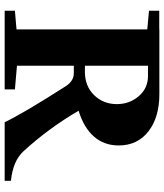

<svg xmlns="http://www.w3.org/2000/svg" viewBox="40 -743 703 823"><g transform="rotate(90 391.5 -331.5)"><path d="M25.9 0V-43.9L106 -50.8V-611.3L25.9 -618.7V-662.6H106V-663.1H383.3Q482.9 -663.1 543.2 -616.2Q603.5 -569.3 603.5 -488.8Q603.5 -426.8 565.7 -383.1Q527.8 -339.4 454.6 -316.9Q530.8 -187 628.4 -80.6Q670.4 -35.2 754.9 -26.9V0H503.9Q465.3 -81.1 348.6 -263.2Q326.7 -296.4 293.9 -296.4H261.7V-52.7L363.3 -43.9V0ZM261.7 -614.3V-344.2Q269.5 -343.8 286.1 -343.8Q349.6 -343.8 387.9 -383.5Q426.3 -423.3 426.3 -481Q426.3 -535.2 392.3 -574.7Q358.4 -614.3 306.2 -614.3Z"/></g></svg>

Font: Elstob 6pt
Style: Bold
Weight: 700
Designer: Peter S. Baker
Version: Version 1.015